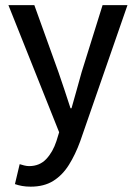

<svg xmlns="http://www.w3.org/2000/svg" viewBox="-20 -508 519 734"><path d="M97.2 205.6Q79.1 205.6 64.2 202.9Q49.3 200.2 37.1 195.8L55.2 119.6Q62.5 122.1 72.5 124.5Q82.5 127 91.3 127Q131.3 127 156.7 100.1Q182.1 73.2 195.8 31.2L206.1 -2.4L12.2 -488.3H111.3L203.6 -231.9Q214.8 -199.7 226.6 -164.1Q238.3 -128.4 249.5 -94.2H253.4Q263.2 -127.9 272.9 -163.3Q282.7 -198.7 292 -231.9L372.1 -488.3H467.3L286.6 32.2Q268.1 83 243.4 122.3Q218.8 161.6 183.6 183.6Q148.4 205.6 97.2 205.6Z"/></svg>

Font: Varta Light SemiBold
Style: Regular
Weight: 600
Version: Version 1.004